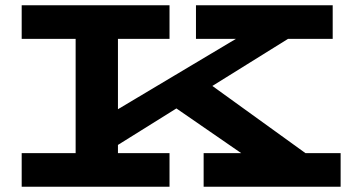

<svg xmlns="http://www.w3.org/2000/svg" viewBox="-20 -706 1318 726"><path d="M1268 -127V0H750V-127H892L647 -296L426 -158V-127H621V0H62V-127H266V-559H62V-686H621V-559H426V-293L872 -559H721V-686H1238V-559H1069L783 -381L1135 -127Z"/></svg>

Font: BioRhyme Expanded ExtraBold
Style: Regular
Weight: 800
Width: 7
Designer: Aoife Mooney
Foundry: Aoife Mooney Type
Version: Version 1.001